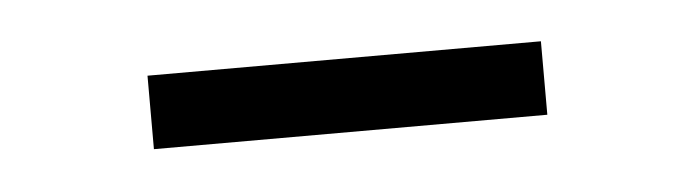

<svg xmlns="http://www.w3.org/2000/svg" viewBox="-23 -751 478 132"><g transform="rotate(-5 216.0 -685.5)"><path d="M80.1 -660.2V-710.9H351.6V-660.2Z"/></g></svg>

Font: Bpmf Zihi Serif Light
Style: Light
Weight: 300
Foundry: But Ko
Version: Version 1.320